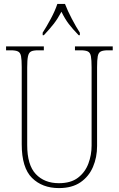

<svg xmlns="http://www.w3.org/2000/svg" viewBox="-20 -951 608 981"><path d="M281 10Q196 10 143.5 -42Q91 -94 91 -214V-608Q91 -646 87.5 -664Q84 -682 72 -688Q60 -694 35 -694H11V-714H204V-694H175Q150 -694 138.5 -688Q127 -682 123 -663.5Q119 -645 119 -606V-210Q119 -108 163 -61.5Q207 -15 281 -15Q342 -15 378.5 -43Q415 -71 431.5 -115Q448 -159 448 -207V-607Q448 -645 444.5 -663.5Q441 -682 429 -688Q417 -694 392 -694H363V-714H556V-694H532Q507 -694 495 -688Q483 -682 479.5 -663.5Q476 -645 476 -607V-205Q476 -147 455 -98Q434 -49 391 -19.5Q348 10 281 10ZM198 -784Q217 -813 239.5 -855Q262 -897 273 -931H312Q325 -897 347 -855Q369 -813 388 -784V-771H382Q351 -803 331.5 -828.5Q312 -854 294 -891Q274 -854 254 -828.5Q234 -803 204 -771H198Z"/></svg>

Font: Noto Serif Thai Condensed Thin
Style: Regular
Weight: 100
Width: 3
Designer: Monotype Design Team
Foundry: Monotype Imaging Inc.
Version: Version 2.001; ttfautohint (v1.8.4.7-5d5b)